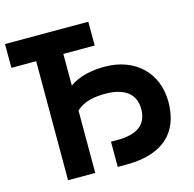

<svg xmlns="http://www.w3.org/2000/svg" viewBox="-105 -827 946 935"><g transform="rotate(-15 368.0 -360.0)"><path d="M125 -600V0H262V-314C298.5 -351.5 358 -360 407.5 -360C506 -360 559 -319 559 -243C559 -165.5 509 -127 407.5 -127H375.5V0H420C604 0 696 -88 696 -243C696 -389.5 592.5 -488 439.5 -488C379.5 -488 310 -476.5 262 -440V-600H420V-720H0V-600Z"/></g></svg>

Font: Vela Sans ExtBd
Style: Regular
Weight: 800
Designer: Principal design: Mikhail Sharanda - project Manrope.
Design modification: Ravid Balaliev
Foundry: Mikhail Sharanda
Version: Version 1.001